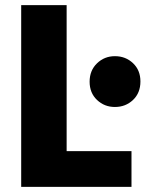

<svg xmlns="http://www.w3.org/2000/svg" viewBox="-20 -721 585 752"><path d="M241 -129H495V11H63V-701H241ZM430 -302Q389 -302 360 -329.5Q331 -357 331 -401Q331 -445 360 -473Q389 -501 430 -501Q472 -501 501 -473.5Q530 -446 530 -402Q530 -357 501 -329.5Q472 -302 430 -302Z"/></svg>

Font: Repo
Style: ExtraBold
Weight: 800
Designer: Stefan Peev
Foundry: Context Ltd
Version: Version 001.000